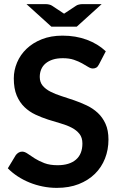

<svg xmlns="http://www.w3.org/2000/svg" viewBox="-20 -904 576 932"><path d="M460.5 -591.5Q455 -580.5 447.8 -576Q440.5 -571.5 430.5 -571.5Q420.5 -571.5 408 -579.2Q395.5 -587 378.5 -596.5Q361.5 -606 338.8 -613.8Q316 -621.5 285 -621.5Q257 -621.5 236.2 -614.8Q215.5 -608 201.2 -596Q187 -584 180 -567.2Q173 -550.5 173 -530.5Q173 -505 187.2 -488Q201.5 -471 225 -459Q248.5 -447 278.5 -437.5Q308.5 -428 339.8 -417.2Q371 -406.5 401 -392.2Q431 -378 454.5 -356.2Q478 -334.5 492.2 -303Q506.5 -271.5 506.5 -226.5Q506.5 -177.5 489.8 -134.8Q473 -92 440.8 -60.2Q408.5 -28.5 362 -10.2Q315.5 8 255.5 8Q221 8 187.5 1.2Q154 -5.5 123.2 -18Q92.5 -30.5 65.8 -48Q39 -65.5 18 -87L57 -151.5Q62.5 -158.5 70.2 -163.2Q78 -168 87.5 -168Q100 -168 114.5 -157.8Q129 -147.5 148.8 -135Q168.5 -122.5 195.2 -112.2Q222 -102 259.5 -102Q317 -102 348.5 -129Q380 -156 380 -207.5Q380 -236 365.8 -254Q351.5 -272 328 -284.2Q304.5 -296.5 274.5 -305Q244.5 -313.5 213.5 -323.5Q182.5 -333.5 152.5 -347.5Q122.5 -361.5 99 -384Q75.5 -406.5 61.2 -440.2Q47 -474 47 -523.5Q47 -563 62.8 -600.5Q78.5 -638 108.8 -667Q139 -696 183 -713.5Q227 -731 283.5 -731Q348 -731 401.8 -711Q455.5 -691 493.5 -655ZM108.5 -884H202Q209.5 -884 218.5 -882Q227.5 -880 233 -876L283.5 -842.5Q285.5 -841.5 287.2 -840.2Q289 -839 291 -837.5Q293 -839 294.8 -840.2Q296.5 -841.5 298.5 -842.5L349 -876Q354.5 -880 363.5 -882Q372.5 -884 380 -884H473.5L352.5 -774.5H229.5Z"/></svg>

Font: Lato TR
Style: Bold
Weight: 700
Designer: Lukasz Dziedzic
Foundry: tyPoland Lukasz Dziedzic
Version: Version 1.104 2013